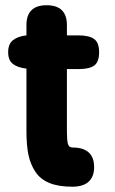

<svg xmlns="http://www.w3.org/2000/svg" viewBox="-20 -706 439 734"><path d="M11.2 -506.8Q11.2 -537.6 29.3 -552.2Q47.4 -566.9 81.1 -570.8V-609.9Q81.1 -686 158.2 -686Q235.8 -686 235.8 -609.9V-570.8H278.8Q320.8 -570.8 339.8 -556.9Q358.9 -543 358.9 -505.9Q358.9 -469.7 340.6 -455.8Q322.3 -441.9 280.8 -441.9H235.8V-204.1Q235.8 -169.4 239.7 -155.8Q243.7 -142.1 256.8 -142.1Q339.8 -142.1 339.8 -66.9Q339.8 -30.3 318.6 -11.2Q297.4 7.8 256.8 7.8Q204.1 7.8 169.2 -6.3Q134.3 -20.5 115.2 -49.3Q96.2 -78.1 88.6 -114.7Q81.1 -151.4 81.1 -204.1V-443.8Q47.9 -447.3 29.5 -461.4Q11.2 -475.6 11.2 -506.8Z"/></svg>

Font: BPreplay
Style: Bold
Weight: 700
Designer: Magenta/George Triantafyllakos
Foundry: Magenta/George Triantafyllakos
Version: Version 1.00